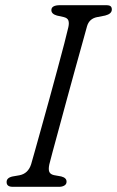

<svg xmlns="http://www.w3.org/2000/svg" viewBox="-20 -720 451 740"><path d="M170 -86Q166 -66.5 170.2 -57.2Q174.5 -48 188 -45L216 -40Q237 -34.5 236.5 -19.5Q236.5 -10 228.2 -5Q220 0 208 0H29Q5.5 0 5.5 -18Q5 -35 29 -40L55 -44.5Q88.5 -51 100 -87Q104 -101 114.8 -139.2Q125.5 -177.5 140.2 -230.2Q155 -283 171 -341.2Q187 -399.5 201.8 -454.5Q216.5 -509.5 227.8 -552.2Q239 -595 243.5 -615.5Q247 -631.5 243.5 -641.2Q240 -651 224.5 -654.5L199.5 -660Q178 -666 178 -681Q178 -700 211.5 -700H388.5Q401.5 -700 406.2 -696Q411 -692 411 -683.5Q411 -666.5 385 -660L354 -654Q324 -648 315.5 -619Q309.5 -596.5 297 -552.2Q284.5 -508 269 -451.5Q253.5 -395 237.2 -335.5Q221 -276 206.8 -223.2Q192.5 -170.5 182.5 -133.8Q172.5 -97 170 -86Z"/></svg>

Font: Fraunces 72pt SuperSoft Light
Style: Italic
Weight: 300
Italic angle: -16°
Version: Version 1.000;[b76b70a41]